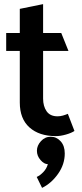

<svg xmlns="http://www.w3.org/2000/svg" viewBox="-20 -642 396 931"><path d="M341 -7Q326 3 299.5 10.5Q273 18 251 18Q170 18 123 -24Q76 -66 76 -145V-395H10V-482H76V-599L189 -622V-482H277L312 -395H189V-164Q189 -127 206 -102.5Q223 -78 259 -78Q272 -78 284.5 -81.5Q297 -85 309 -90ZM226 21Q254 21 274 43Q294 65 294 102Q294 155 261.5 201Q229 247 184 269L158 216Q174 209 190 192.5Q206 176 212 154Q194 154 176.5 134Q159 114 159 89Q159 64 178.5 42.5Q198 21 226 21Z"/></svg>

Font: Palanquin SemiBold
Style: Regular
Weight: 600
Designer: Pria Ravichandran
Version: Version 1.0.4